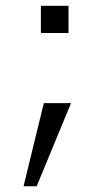

<svg xmlns="http://www.w3.org/2000/svg" viewBox="-20 -486 358 665"><path d="M217.3 -371.6H121.6V-465.8H217.3ZM106.9 159.2H61.5L131.8 -128.9H226.1Z"/></svg>

Font: Acari Sans
Style: Regular
Weight: 400
Designer: Alfredo Marco Pradil and Stefan Peev
Foundry: Hanken Design Co.
Version: Version 1.045;February 4, 2021;FontCreator 13.0.0.2655 64-bi